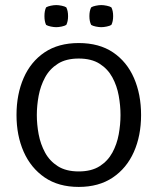

<svg xmlns="http://www.w3.org/2000/svg" viewBox="-20 -724 620 756"><path d="M45 -271Q45 -352.5 73 -416.8Q101 -481 155.5 -517.8Q210 -554.5 290 -554.5Q370.5 -554.5 425 -517.8Q479.5 -481 507.5 -416.8Q535.5 -352.5 535.5 -271Q535.5 -189.5 507 -125.5Q478.5 -61.5 423.8 -24.8Q369 12 290 12Q210.5 12 156 -25.2Q101.5 -62.5 73.2 -126.5Q45 -190.5 45 -271ZM125 -271Q125 -234 132.2 -195.2Q139.5 -156.5 157.5 -123.2Q175.5 -90 207.8 -69.5Q240 -49 290 -49Q340 -49 372.2 -69.5Q404.5 -90 422.5 -123.2Q440.5 -156.5 447.5 -195.2Q454.5 -234 454.5 -271Q454.5 -308 447.5 -347Q440.5 -386 422.5 -419.2Q404.5 -452.5 372.2 -473Q340 -493.5 290 -493.5Q240 -493.5 207.8 -473Q175.5 -452.5 157.5 -419.2Q139.5 -386 132.2 -347Q125 -308 125 -271ZM155 -660.5Q155 -681.5 161.5 -695Q168 -699 180 -701.5Q192 -704 201.5 -704Q210.5 -704 222.8 -701.5Q235 -699 241 -695Q248 -681.5 248 -660.5Q248 -639.5 241 -626Q235 -622 222.8 -619.5Q210.5 -617 201.5 -617Q192 -617 180 -619.5Q168 -622 161.5 -626Q155 -639.5 155 -660.5ZM332 -660.5Q332 -681.5 339 -695Q345 -699 357.2 -701.5Q369.5 -704 378.5 -704Q388 -704 400.2 -701.5Q412.5 -699 418.5 -695Q425.5 -681.5 425.5 -660.5Q425.5 -639.5 418.5 -626Q412.5 -622 400.2 -619.5Q388 -617 378.5 -617Q369.5 -617 357.2 -619.5Q345 -622 339 -626Q332 -639.5 332 -660.5Z"/></svg>

Font: Signika SC Light
Style: Regular
Weight: 300
Designer: Anna Giedryś
Foundry: Anna Giedryś
Version: Version 2.000; ttfautohint (v1.8.3) -l 8 -r 50 -G 200 -x 9 -